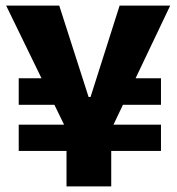

<svg xmlns="http://www.w3.org/2000/svg" viewBox="-20 -673 632 687"><path d="M47 -133V-227H556V-133ZM47 -298V-393H241V-298ZM376 -298V-393H556V-298ZM218 -6V-209L2 -653H192L297 -326H304L408 -653H589L378 -210V-6Z"/></svg>

Font: Bricolage Grotesque 96pt ExtraBold SemiCondensed ExtraBold
Style: Regular
Weight: 800
Width: 4
Version: Version 1.001;gftools[0.9.33.dev8+g029e19f]